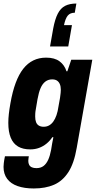

<svg xmlns="http://www.w3.org/2000/svg" viewBox="-35 -865 542 1086"><path d="M156 201Q103 201 64.5 187.5Q26 174 5.5 146.5Q-15 119 -15 79Q-15 72 -13.5 57.5Q-12 43 -7 19H128Q127 26 126 33Q125 40 125 45Q125 58 130 67.5Q135 77 145.5 81.5Q156 86 171 86Q195 86 211 74Q227 62 237.5 39Q248 16 254 -17Q257 -35 260 -53.5Q263 -72 267 -89H261Q247 -68 228 -52.5Q209 -37 186 -28.5Q163 -20 136 -20Q95 -20 67.5 -36Q40 -52 26 -85.5Q12 -119 12 -170Q12 -193 15 -220.5Q18 -248 24 -281Q47 -413 96.5 -476Q146 -539 226 -539Q274 -539 302 -518Q330 -497 341 -462H346L368 -527H487L399 -29Q384 59 351.5 109Q319 159 270.5 180Q222 201 156 201ZM212 -148Q229 -148 242.5 -155.5Q256 -163 266.5 -177.5Q277 -192 284.5 -213.5Q292 -235 296 -264Q302 -294 304.5 -311.5Q307 -329 308 -339.5Q309 -350 309 -357Q309 -376 303.5 -389Q298 -402 287.5 -409Q277 -416 260 -416Q238 -416 221.5 -403.5Q205 -391 194.5 -366.5Q184 -342 177 -303Q172 -271 168.5 -252.5Q165 -234 164.5 -224Q164 -214 164 -206Q164 -187 169 -174Q174 -161 185 -154.5Q196 -148 212 -148ZM397 -845 388 -793Q362 -793 348.5 -777Q335 -761 327 -723H372L351 -602H248L266 -704Q276 -757 292 -788Q308 -819 333.5 -832Q359 -845 397 -845Z"/></svg>

Font: Archivo Condensed ExtraBold
Style: Italic
Weight: 800
Width: 3
Italic angle: -10°
Designer: Hector Gatti
Foundry: Omnibus-Type
Version: Version 2.001